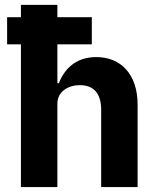

<svg xmlns="http://www.w3.org/2000/svg" viewBox="-20 -760 640 780"><path d="M213.1 0V-339.1C213.1 -388.8 258.2 -414.1 304 -414.1C361.9 -414.1 391 -378.9 391 -313.9V0H539.1V-334.2C539.1 -459.2 470.2 -528.1 371.1 -528.1C288 -528.1 241.8 -480.1 219.1 -421.9H213.1V-579.9H353V-690H213.1V-740.1H65V-690H8.9V-579.9H65V0Z"/></svg>

Font: Margiela Mono Bold
Style: Regular
Weight: 700
Designer: Mike Abbink, Paul van der Laan, Pieter van Rosmalen
Foundry: Bold Monday
Version: Version 2.003 2021